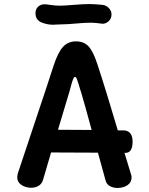

<svg xmlns="http://www.w3.org/2000/svg" viewBox="-20 -916 735 947"><path d="M626 -57Q629 -48 629 -41Q629 -16 608.5 -2.5Q588 11 560 11Q538 11 522 2Q506 -7 501 -25L463 -163L232 -164Q225 -140 218.5 -118.5Q212 -97 207 -79L192 -28Q186 -9 170.5 0.5Q155 10 134 10Q106 10 85.5 -4Q65 -18 65 -41Q65 -46 67 -58Q67 -58 209 -484L244 -591Q265 -656 290 -684Q315 -712 355 -712Q394 -712 417 -687Q440 -662 460 -600Q503 -470 561 -273H589Q610 -273 622 -259Q634 -245 634 -218Q634 -162 599 -162H594ZM432 -275Q402 -387 380 -461Q378 -468 376 -473Q374 -478 373 -483Q365 -511 360 -524Q355 -537 350 -537Q345 -537 340 -524Q335 -511 330 -492Q325 -472 323 -466L266 -276ZM241 -794Q215 -794 188 -804Q155 -816 155 -851Q155 -871 168 -883Q181 -895 200 -895Q208 -895 230 -891.5Q252 -888 277 -888Q299 -888 343 -892Q393 -896 421 -896Q444 -896 486 -892Q503 -890 516.5 -876.5Q530 -863 530 -845Q530 -824 515.5 -811Q501 -798 485 -799Q477 -800 459.5 -802Q442 -804 427 -804Q399 -804 355 -800Q313 -796 288 -796Q274 -796 262.5 -795Q251 -794 241 -794Z"/></svg>

Font: Mali SemiBold
Style: Regular
Weight: 600
Designer: Kitiyaporn Chalermlarp | Katatrad Aksorn Co.,Ltd.
Foundry: Cadson Demak Co.,Ltd.
Version: Version 1.000; ttfautohint (v1.6)